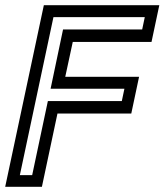

<svg xmlns="http://www.w3.org/2000/svg" viewBox="-37 -720 634 740"><path d="M-17 0 132 -700H577L547 -558.5H243.5L214.5 -424H499L469 -282.5H184.5L124.5 0ZM39.5 -45H87L147.5 -330.5H432.5L442.5 -378H158L206 -606.5H511L521 -654H169Z"/></svg>

Font: Tourney Medium
Style: Italic
Weight: 500
Italic angle: -12°
Version: Version 1.015